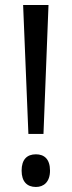

<svg xmlns="http://www.w3.org/2000/svg" viewBox="-20 -734 285 764"><path d="M153 -201 173 -714H72L93 -201ZM66 -55C66 -11 88 10 123 10C154 10 179 -10 179 -55C179 -101 156 -120 123 -120C87 -120 66 -99 66 -55Z"/></svg>

Font: Noto Sans Condensed
Style: Regular
Weight: 400
Width: 3
Designer: Monotype Design Team
Foundry: Monotype Imaging Inc.
Version: Version 2.013